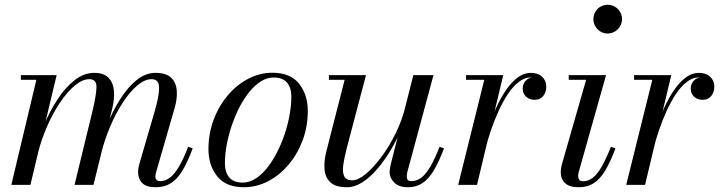

<svg xmlns="http://www.w3.org/2000/svg" viewBox="-20 -775 3039 805"><path d="M632.5 10Q593 10 576 -7.8Q559 -25.5 559 -54Q559 -65 561.2 -74.8Q563.5 -84.5 565.5 -92L628.5 -308Q647.5 -373.5 647 -408.2Q646.5 -443 615.5 -443Q586.5 -443 555.5 -416.5Q524.5 -390 495.2 -345.5Q466 -301 442.5 -245.8Q419 -190.5 404.5 -133H390Q404.5 -190 428.2 -249.2Q452 -308.5 483.5 -358.5Q515 -408.5 552.5 -439Q590 -469.5 632 -469.5Q677 -469.5 698 -448.8Q719 -428 721.2 -394Q723.5 -360 711.5 -319.5L634.5 -53Q633 -48.5 632.2 -43.5Q631.5 -38.5 631.5 -34Q631.5 -26 636.8 -20.8Q642 -15.5 651.5 -15.5Q673 -15.5 692.2 -30Q711.5 -44.5 730.2 -76.2Q749 -108 769 -159.5L788 -153Q766.5 -95.5 744.8 -59.5Q723 -23.5 696.2 -6.8Q669.5 10 632.5 10ZM27.5 0 132.5 -440.5H67.5V-460H217.5L107.5 0ZM292.5 0 367.5 -308Q383.5 -374.5 384.5 -408.8Q385.5 -443 354.5 -443Q325.5 -443 293.8 -416.5Q262 -390 232 -345.5Q202 -301 177.8 -245.8Q153.5 -190.5 139 -133H124.5Q139 -190 163.8 -249.2Q188.5 -308.5 221.2 -358.5Q254 -408.5 293 -439Q332 -469.5 374.5 -469.5Q415.5 -469.5 435.2 -448.8Q455 -428 457.8 -394Q460.5 -360 450.5 -319.5L372 0Z M1002.5 10Q927 10 890.5 -36Q854 -82 854 -149.5Q854 -215 875.8 -273Q897.5 -331 935 -375.2Q972.5 -419.5 1020.8 -444.8Q1069 -470 1122 -470Q1198 -470 1234.2 -423.8Q1270.5 -377.5 1270.5 -310Q1270.5 -244.5 1248.8 -186.5Q1227 -128.5 1189.5 -84.2Q1152 -40 1103.8 -15Q1055.5 10 1002.5 10ZM997.5 -9.5Q1025 -9.5 1050.5 -25.5Q1076 -41.5 1098.8 -69.5Q1121.5 -97.5 1140.2 -133.8Q1159 -170 1172.8 -210.5Q1186.5 -251 1194 -292Q1201.5 -333 1201.5 -370Q1201.5 -407 1183.5 -428.5Q1165.5 -450 1127 -450Q1100 -450 1074.2 -434Q1048.5 -418 1025.8 -390Q1003 -362 984.2 -325.8Q965.5 -289.5 951.8 -249Q938 -208.5 930.5 -167.8Q923 -127 923 -89.5Q923 -53 941.2 -31.2Q959.5 -9.5 997.5 -9.5Z M1434.5 10Q1386.5 10 1364.8 -11Q1343 -32 1340.5 -66.2Q1338 -100.5 1348.5 -141L1425 -440.5H1359V-460H1514.5L1433.5 -152.5Q1423.5 -113.5 1419.2 -83.5Q1415 -53.5 1423 -36.2Q1431 -19 1457.5 -19Q1481 -19 1513 -45.2Q1545 -71.5 1578 -115.5Q1611 -159.5 1638.2 -214.5Q1665.5 -269.5 1679.5 -327H1694.5Q1684.5 -285.5 1665.2 -239.2Q1646 -193 1620 -148.8Q1594 -104.5 1563.5 -68.5Q1533 -32.5 1500.2 -11.2Q1467.5 10 1434.5 10ZM1690.5 10Q1651.5 10 1632.5 -10Q1613.5 -30 1613.5 -52.5Q1613.5 -58.5 1614.8 -67.8Q1616 -77 1618 -85L1713 -460H1797.5L1687.5 -52.5Q1686.5 -48 1686 -43.2Q1685.5 -38.5 1685.5 -34.5Q1685.5 -15.5 1704 -15.5Q1727.5 -15.5 1746.8 -30.2Q1766 -45 1784.5 -76.8Q1803 -108.5 1823 -159.5L1841.5 -153Q1820 -95.5 1798.2 -59.5Q1776.5 -23.5 1750.5 -6.8Q1724.5 10 1690.5 10Z M1901 0 2010.5 -440.5H1934V-460H2090L1980 0ZM2004.5 -152.5Q2013.5 -193 2027.5 -237Q2041.5 -281 2060 -322.2Q2078.5 -363.5 2101.2 -396.8Q2124 -430 2150.2 -449.8Q2176.5 -469.5 2205.5 -469.5Q2236 -469.5 2253.2 -453Q2270.5 -436.5 2270.5 -411.5Q2270.5 -388.5 2257.5 -372.5Q2244.5 -356.5 2221.5 -356.5Q2200 -356.5 2185.8 -369.5Q2171.5 -382.5 2171.5 -403.5Q2171.5 -423.5 2185 -437.5Q2198.5 -451.5 2222 -451.5Q2243 -451.5 2256.2 -441Q2269.5 -430.5 2269.5 -411.5H2250Q2250 -427.5 2238.8 -439Q2227.5 -450.5 2206.5 -450.5Q2179.5 -450.5 2154.8 -431.2Q2130 -412 2108.8 -379.8Q2087.5 -347.5 2069.8 -308.2Q2052 -269 2038.2 -228.5Q2024.5 -188 2016 -152.5Z M2406.5 10Q2367.5 10 2349.2 -7.2Q2331 -24.5 2331 -53Q2331 -60.5 2332.2 -68.8Q2333.5 -77 2335.5 -85L2437.5 -440.5H2364.5V-460H2521L2406 -52Q2405 -48 2404.5 -43.8Q2404 -39.5 2404 -36Q2404 -27.5 2408.5 -21.2Q2413 -15 2424 -15Q2446.5 -15 2465.5 -29.8Q2484.5 -44.5 2502.8 -76.5Q2521 -108.5 2541.5 -159.5L2560.5 -153Q2539 -95.5 2517.2 -59.5Q2495.5 -23.5 2469.2 -6.8Q2443 10 2406.5 10ZM2527.5 -634.5Q2511 -634.5 2497.5 -642.8Q2484 -651 2476 -664.8Q2468 -678.5 2468 -695Q2468 -711.5 2476 -725.2Q2484 -739 2497.5 -747Q2511 -755 2527.5 -755Q2544 -755 2557.8 -747Q2571.5 -739 2579.8 -725.2Q2588 -711.5 2588 -695Q2588 -678.5 2579.8 -664.8Q2571.5 -651 2557.8 -642.8Q2544 -634.5 2527.5 -634.5Z M2605.5 0 2715 -440.5H2638.5V-460H2794.5L2684.5 0ZM2709 -152.5Q2718 -193 2732 -237Q2746 -281 2764.5 -322.2Q2783 -363.5 2805.8 -396.8Q2828.5 -430 2854.8 -449.8Q2881 -469.5 2910 -469.5Q2940.5 -469.5 2957.8 -453Q2975 -436.5 2975 -411.5Q2975 -388.5 2962 -372.5Q2949 -356.5 2926 -356.5Q2904.5 -356.5 2890.2 -369.5Q2876 -382.5 2876 -403.5Q2876 -423.5 2889.5 -437.5Q2903 -451.5 2926.5 -451.5Q2947.5 -451.5 2960.8 -441Q2974 -430.5 2974 -411.5H2954.5Q2954.5 -427.5 2943.2 -439Q2932 -450.5 2911 -450.5Q2884 -450.5 2859.2 -431.2Q2834.5 -412 2813.2 -379.8Q2792 -347.5 2774.2 -308.2Q2756.5 -269 2742.8 -228.5Q2729 -188 2720.5 -152.5Z"/></svg>

Font: Bodoni Moda
Style: Italic
Weight: 400
Italic angle: -13°
Designer: Owen Earl
Foundry: indestructible type
Version: Version 2.005